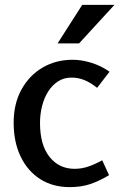

<svg xmlns="http://www.w3.org/2000/svg" viewBox="-20 -754 490 787"><path d="M278 -509Q315 -509 355 -496.5Q395 -484 429 -460L378 -394Q352 -415 326.5 -425.5Q301 -436 273 -436Q242 -436 218 -420.5Q194 -405 177.5 -379Q161 -353 152.5 -319.5Q144 -286 144 -250Q144 -160 183 -111Q222 -62 286 -62Q314 -62 341 -71Q368 -80 399 -97L427 -36Q387 -12 350 0.5Q313 13 266 13Q196 13 144.5 -20Q93 -53 64.5 -112.5Q36 -172 36 -251Q36 -329 68 -387Q100 -445 154.5 -477Q209 -509 278 -509ZM317 -734H449L304 -576H216Z"/></svg>

Font: Rosario Light SemiBold
Style: Regular
Weight: 600
Version: Version 1.101; ttfautohint (v1.8.1.43-b0c9)